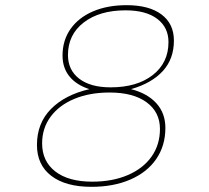

<svg xmlns="http://www.w3.org/2000/svg" viewBox="-20 -721 807 743"><path d="M653 -564Q653 -493 610 -446Q567 -399 487 -376Q550 -360 585 -321.5Q620 -283 620 -226Q620 -157 584.5 -105.5Q549 -54 484 -26Q419 2 334 2Q234 2 178.5 -40.5Q123 -83 123 -160Q123 -244 177 -299Q231 -354 326 -376Q276 -392 249 -425Q222 -458 222 -506Q222 -565 253 -609Q284 -653 340 -677Q396 -701 470 -701Q557 -701 605 -665Q653 -629 653 -564ZM243 -508Q243 -450 286.5 -416.5Q330 -383 408 -383Q510 -383 571 -430.5Q632 -478 632 -558Q632 -615 588.5 -648Q545 -681 466 -681Q365 -681 304 -634Q243 -587 243 -508ZM143 -166Q143 -97 194 -57.5Q245 -18 337 -18Q415 -18 474.5 -43.5Q534 -69 566.5 -115Q599 -161 599 -222Q599 -287 547.5 -325Q496 -363 404 -363Q327 -363 268 -338.5Q209 -314 176 -269.5Q143 -225 143 -166Z"/></svg>

Font: Gontserrat Thin
Style: Italic
Weight: 250
Italic angle: -11.3°
Designer: Julieta Ulanovsky
Foundry: Julieta Ulanovsky
Version: Version 6.001